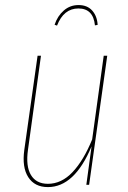

<svg xmlns="http://www.w3.org/2000/svg" viewBox="-20 -742 512 771"><path d="M209 -639.2 199.2 -642.6Q210.9 -677.7 236.1 -699.7Q261.2 -721.7 295.4 -721.7Q330.6 -721.7 350.3 -699.5Q370.1 -677.2 372.1 -642.1L361.3 -640.1Q354.5 -708 294.9 -708Q235.8 -708 209 -639.2ZM172.4 9.3Q119.1 9.3 93.5 -30.5Q67.9 -70.3 77.6 -140.1L130.9 -518.1H144.5L92.3 -140.1Q83 -74.7 104.2 -39.3Q125.5 -3.9 172.4 -3.9Q227.1 -3.9 271.5 -51Q315.9 -98.1 350.1 -182.1L396.5 -518.1H410.6L337.9 0H326.7L347.7 -154.3Q279.3 9.3 172.4 9.3Z"/></svg>

Font: Fira Sans Compressed Hair
Style: Italic
Weight: 100
Width: 3
Italic angle: -8°
Designer: Carrois Corporate & Edenspiekermann AG
Foundry: Carrois Corporate GbR & Edenspiekermann AG
Version: Version 4.203;PS 004.203;hotconv 1.0.88;makeotf.lib2.5.64775